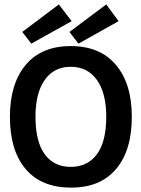

<svg xmlns="http://www.w3.org/2000/svg" viewBox="-20 -840 640 871"><path d="M301 11Q168 11 96.5 -73Q25 -157 25 -310Q25 -460 96.5 -545.5Q168 -631 301 -631Q434 -631 506 -545.5Q578 -460 578 -310Q578 -157 506 -72.5Q434 12 301 11ZM301 -83Q377 -83 419.5 -140Q462 -197 462 -311Q462 -418 419.5 -477.5Q377 -537 301 -537Q225 -537 183 -477.5Q141 -418 141 -311Q141 -197 183 -140Q225 -83 301 -83ZM336 -642 295 -695 462 -820 518 -744ZM122 -642 81 -695 247 -820 305 -744Z"/></svg>

Font: Inconsolata Expanded Bold
Style: Regular
Weight: 700
Width: 7
Monospace: yes
Designer: Raph Levien, Cyreal, Brenton Simpson
Foundry: Raph Levien, Cyreal, Google
Version: Version 3.001; ttfautohint (v1.8.2.53-6de2)